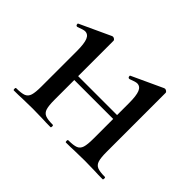

<svg xmlns="http://www.w3.org/2000/svg" viewBox="-92 -548 701 701"><g transform="rotate(45 258.0 -197.5)"><path d="M490 0Q464 0 450 -1L397 -2L342 -1Q327 0 301 0Q298 0 298 -6Q298 -12 301 -12Q328 -12 340.5 -17Q353 -22 357.5 -36.5Q362 -51 362 -81V-183H161V-81Q161 -51 165.5 -36.5Q170 -22 182.5 -17Q195 -12 221 -12Q224 -12 224 -6Q224 0 221 0Q195 0 181 -1L128 -2L74 -1Q59 0 32 0Q29 0 29 -6Q29 -12 32 -12Q59 -12 71.5 -17Q84 -22 88.5 -36.5Q93 -51 93 -81V-265Q93 -303 86 -320Q79 -337 63 -337Q55 -337 32 -328H30Q26 -328 24.5 -333Q23 -338 26 -339L145 -394L149 -395Q153 -395 157 -392Q161 -389 161 -386V-203H362V-265Q362 -303 355 -320Q348 -337 332 -337Q324 -337 301 -328H299Q295 -328 293.5 -333Q292 -338 295 -339L414 -394L418 -395Q422 -395 426 -392Q430 -389 430 -386V-81Q430 -51 434.5 -36.5Q439 -22 451.5 -17Q464 -12 490 -12Q493 -12 493 -6Q493 0 490 0Z"/></g></svg>

Font: Cormorant Infant Medium
Style: Regular
Weight: 500
Designer: Christian Thalmann (Catharsis Fonts)
Version: Version 3.000